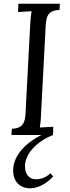

<svg xmlns="http://www.w3.org/2000/svg" viewBox="-20 -720 373 1024"><path d="M222.2 -553.7C225.1 -625 227.1 -664.1 297.4 -667L299.3 -700.2H78.1L76.2 -655.8L148.4 -660.2C145 -640.1 142.1 -615.2 141.1 -587.9L118.2 -155.8C115.2 -85 118.2 -36.1 43.5 -33.2L41 0H200.7C121.1 40 54.2 104.5 50.3 182.1C47.4 242.2 81.5 284.2 140.6 284.2C188.5 284.2 235.4 252.4 263.2 221.2L249.5 204.1C224.6 226.6 197.3 236.3 173.3 236.3C134.3 236.3 113.3 208.5 113.3 166.5C113.3 95.2 184.6 30.3 262.2 0.5L264.2 -25.9L263.2 -25.4L264.2 -43.9L192.4 -40C195.3 -57.1 198.2 -83 199.2 -119.1Z"/></svg>

Font: Lora Italic
Style: Regular
Weight: 400
Italic angle: -3°
Designer: Olga Karpushina, Alexei Vanyashin
Foundry: Cyreal
Version: Version 1.011;PS 001.011;hotconv 1.0.70;makeotf.lib2.5.58329